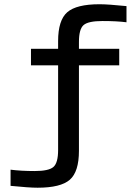

<svg xmlns="http://www.w3.org/2000/svg" viewBox="-20 -730 646 905"><path d="M462.9 -630.9Q396 -630.9 374 -611.8Q352.1 -592.8 352.1 -532.2V-500H542V-421.9H352.1V-19Q352.1 79.6 309.1 117.2Q266.1 154.8 157.2 154.8Q117.2 154.8 29.8 146V69.8Q79.6 76.2 143.1 76.2Q210 76.2 231.9 56.9Q253.9 37.6 253.9 -22.9V-421.9H126V-500H253.9V-536.1Q253.9 -634.8 297.1 -672.4Q340.3 -710 449.2 -710Q489.3 -710 576.2 -701.2V-625Q530.3 -630.9 462.9 -630.9Z"/></svg>

Font: LT Wave
Style: Regular
Weight: 400
Designer: Daniel Lyons
Version: Version 2.5 (Glyphs App)